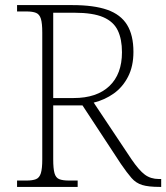

<svg xmlns="http://www.w3.org/2000/svg" viewBox="-20 -734 653 754"><path d="M47 0V-25H84Q108 -25 121.5 -30.5Q135 -36 140.5 -54Q146 -72 146 -108V-606Q146 -643 140.5 -660.5Q135 -678 121.5 -683.5Q108 -689 84 -689H47V-714H264Q349 -714 401.5 -695.5Q454 -677 479 -636.5Q504 -596 504 -530Q504 -474 483 -433Q462 -392 427 -367Q392 -342 348 -331L496 -109Q526 -65 549 -48Q572 -31 604 -31H613V0H607Q563 0 538.5 -7.5Q514 -15 496.5 -35Q479 -55 455 -90L304 -320H189V-108Q189 -72 194 -54Q199 -36 212.5 -30.5Q226 -25 251 -25H285V0ZM269 -349Q360 -349 409.5 -396Q459 -443 459 -529Q459 -580 442.5 -614.5Q426 -649 385.5 -666.5Q345 -684 272 -684H189V-349Z"/></svg>

Font: Noto Serif Hebrew ExtraLight
Style: Regular
Weight: 250
Version: Version 2.003